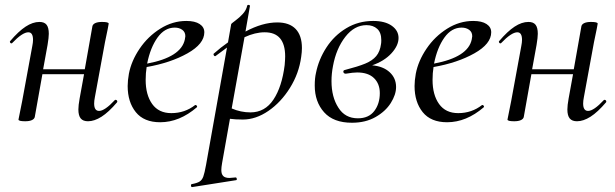

<svg xmlns="http://www.w3.org/2000/svg" viewBox="-20 -484 2497 779"><path d="M21 -317Q55 -357 84 -376Q113 -395 140 -395Q160 -395 169 -383.5Q178 -372 178 -347Q178 -332 173 -302L155 -203H324L355 -378Q357 -386 367 -390.5Q377 -395 394 -395Q421 -395 421 -388L417 -366Q407 -319 406 -313L365 -90Q362 -75 362 -64Q362 -34 382 -34Q405 -34 446 -78Q447 -79 449 -79Q453 -79 455 -75.5Q457 -72 455 -69Q421 -29 392 -10.5Q363 8 337 8Q317 8 307.5 -3.5Q298 -15 298 -40Q298 -56 303 -84L321 -183H152L121 -9Q119 -1 109 3.5Q99 8 82 8Q55 8 55 1L59 -19Q68 -62 70 -74L111 -297Q114 -312 114 -322Q114 -353 95 -353Q71 -353 29 -309Q28 -308 26 -308Q23 -308 21 -311.5Q19 -315 21 -317Z M773 -58Q776 -58 778.5 -55Q781 -52 779 -49Q708 12 630 12Q564 12 531 -29Q498 -70 498 -135Q498 -157 503 -185Q513 -237 546.5 -286.5Q580 -336 630 -367.5Q680 -399 736 -399Q771 -399 790 -386.5Q809 -374 809 -353Q809 -306 740.5 -267.5Q672 -229 575 -212Q571 -188 571 -160Q571 -99 597.5 -62Q624 -25 675 -25Q730 -25 772 -58ZM730 -324Q732 -334 732 -337Q732 -354 719.5 -363Q707 -372 689 -372Q648 -372 619 -331.5Q590 -291 577 -226Q715 -252 730 -324Z M755 270Q754 264 758 263Q780 259 790 252.5Q800 246 805 232Q810 218 816 185L901 -291Q895 -287 855 -257L853 -256Q849 -256 847 -260.5Q845 -265 848 -267Q875 -291 905 -312L918 -386Q918 -388 935 -400.5Q952 -413 965.5 -428Q979 -443 983 -461Q984 -465 989.5 -464Q995 -463 994 -459L976 -356Q1045 -393 1105 -393Q1154 -393 1179.5 -366.5Q1205 -340 1205 -289Q1205 -273 1202 -253Q1193 -186 1156.5 -127.5Q1120 -69 1069 -34Q1018 1 965 1Q934 1 913 -2L881 178Q878 195 878 206Q878 223 886 230.5Q894 238 911 238Q917 238 935 236Q939 235 940.5 240.5Q942 246 938 247L760 275Q756 276 755 270ZM996 -28Q1055 -28 1089.5 -80Q1124 -132 1135 -220Q1137 -244 1137 -255Q1137 -353 1054 -353Q1015 -353 972 -333L920 -44Q957 -28 996 -28Z M1587 -131Q1587 -100 1565.5 -66Q1544 -32 1503.5 -9Q1463 14 1408 14Q1333 14 1295 -28.5Q1257 -71 1257 -137Q1257 -167 1262 -188Q1273 -243 1304.5 -291.5Q1336 -340 1385 -369.5Q1434 -399 1494 -399Q1542 -399 1569.5 -379.5Q1597 -360 1597 -330Q1597 -299 1568 -267.5Q1539 -236 1490 -219Q1535 -215 1561 -191Q1587 -167 1587 -131ZM1353 -47Q1380 -4 1432 -4Q1476 -4 1498.5 -33.5Q1521 -63 1521 -106Q1521 -144 1497.5 -167Q1474 -190 1429 -190Q1413 -190 1383 -185H1382Q1378 -185 1375.5 -187.5Q1373 -190 1373 -193Q1373 -199 1379 -200Q1433 -214 1462 -226Q1491 -238 1506.5 -256.5Q1522 -275 1526 -306Q1527 -311 1527 -321Q1527 -352 1510.5 -367Q1494 -382 1467 -382Q1418 -382 1381 -334.5Q1344 -287 1331 -216Q1325 -185 1325 -155Q1325 -90 1353 -47Z M1937 -58Q1940 -58 1942.5 -55Q1945 -52 1943 -49Q1872 12 1794 12Q1728 12 1695 -29Q1662 -70 1662 -135Q1662 -157 1667 -185Q1677 -237 1710.5 -286.5Q1744 -336 1794 -367.5Q1844 -399 1900 -399Q1935 -399 1954 -386.5Q1973 -374 1973 -353Q1973 -306 1904.5 -267.5Q1836 -229 1739 -212Q1735 -188 1735 -160Q1735 -99 1761.5 -62Q1788 -25 1839 -25Q1894 -25 1936 -58ZM1894 -324Q1896 -334 1896 -337Q1896 -354 1883.5 -363Q1871 -372 1853 -372Q1812 -372 1783 -331.5Q1754 -291 1741 -226Q1879 -252 1894 -324Z M2005 -317Q2039 -357 2068 -376Q2097 -395 2124 -395Q2144 -395 2153 -383.5Q2162 -372 2162 -347Q2162 -332 2157 -302L2139 -203H2308L2339 -378Q2341 -386 2351 -390.5Q2361 -395 2378 -395Q2405 -395 2405 -388L2401 -366Q2391 -319 2390 -313L2349 -90Q2346 -75 2346 -64Q2346 -34 2366 -34Q2389 -34 2430 -78Q2431 -79 2433 -79Q2437 -79 2439 -75.5Q2441 -72 2439 -69Q2405 -29 2376 -10.5Q2347 8 2321 8Q2301 8 2291.5 -3.5Q2282 -15 2282 -40Q2282 -56 2287 -84L2305 -183H2136L2105 -9Q2103 -1 2093 3.5Q2083 8 2066 8Q2039 8 2039 1L2043 -19Q2052 -62 2054 -74L2095 -297Q2098 -312 2098 -322Q2098 -353 2079 -353Q2055 -353 2013 -309Q2012 -308 2010 -308Q2007 -308 2005 -311.5Q2003 -315 2005 -317Z"/></svg>

Font: CormorantInfant-MediumItalic
Style: Italic
Weight: 500
Italic angle: -10°
Designer: Christian Thalmann (Catharsis Fonts)
Foundry: Catharsis Fonts
Version: Version 3.303